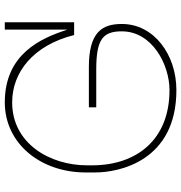

<svg xmlns="http://www.w3.org/2000/svg" viewBox="2 -742 738 781"><g transform="rotate(-90 370.5 -351.0)"><path d="M345 -670C467 -670 577 -585 619 -418H671V-700H641V-448H640C606 -553 542 -700 345 -700C178 -700 60 -555 60 -371V-332C60 -236 106 -2 395 -2C539 -2 664 -93 664 -224C664 -305 630 -358 489 -358H325V-328H479C602 -328 634 -301 634 -224C634 -100 498 -30 395 -30C193 -30 89 -164 89 -345V-365C89 -517 178 -670 345 -670Z"/></g></svg>

Font: Space Cowgirl Thin
Style: Regular
Weight: 100
Designer: Valery Marier
Foundry: Valery Marier
Version: Version 1.000;hotconv 1.0.109;makeotfexe 2.5.65596